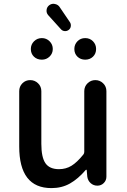

<svg xmlns="http://www.w3.org/2000/svg" viewBox="-20 -967 659 1000"><path d="M248 12.7Q80.1 12.7 80.1 -204.1V-492.2Q80.1 -516.6 96.7 -533.2Q113.3 -549.8 137.2 -549.8Q161.1 -549.8 178.2 -533.2Q195.3 -516.6 195.3 -492.2V-217.8Q195.3 -147.5 216.8 -116.7Q238.3 -85.9 287.1 -85.9Q323.2 -85.9 352.1 -103.5Q380.9 -121.1 414.1 -162.1Q418.9 -168 418.9 -175.8V-492.2Q418.9 -516.6 436 -533.2Q453.1 -549.8 476.6 -549.8Q500 -549.8 517.1 -533.2Q534.2 -516.6 534.2 -492.2V-46.9Q534.2 -27.3 520.5 -13.7Q506.8 0 487.3 0Q466.8 0 452.1 -13.2Q437.5 -26.4 434.6 -46.9L431.6 -81.1Q430.7 -83 429.2 -83Q427.7 -83 426.8 -82Q386.7 -35.2 344.2 -11.2Q301.8 12.7 248 12.7ZM336.9 -810.5Q327.1 -803.7 315.4 -805.2Q303.7 -806.6 295.9 -816.4L230.5 -888.7Q220.7 -900.4 222.7 -916Q224.6 -931.6 237.3 -940.4Q247.1 -947.3 258.8 -947.3Q261.7 -947.3 265.6 -946.3Q282.2 -943.4 291 -929.7L344.7 -850.6Q350.6 -840.8 348.6 -829.1Q346.7 -817.4 336.9 -810.5ZM198.2 -656.2Q172.9 -656.2 156.7 -671.9Q140.6 -687.5 140.6 -711.9Q140.6 -735.4 157.2 -752Q173.8 -768.6 198.2 -768.6Q221.7 -768.6 238.3 -752Q254.9 -735.4 254.9 -711.9Q254.9 -688.5 238.3 -672.4Q221.7 -656.2 198.2 -656.2ZM367.2 -711.9Q367.2 -735.4 383.3 -752Q399.4 -768.6 423.8 -768.6Q448.2 -768.6 464.4 -752Q480.5 -735.4 480.5 -711.9Q480.5 -687.5 464.4 -671.9Q448.2 -656.2 423.8 -656.2Q399.4 -656.2 383.3 -671.9Q367.2 -687.5 367.2 -711.9Z"/></svg>

Font: Gen Jyuu Gothic P Medium
Style: Regular
Weight: 500
Designer: [Source Han Sans]
Ryoko NISHIZUKA  (kana & ideographs); Paul D. Hunt (Latin, Greek & Cyrillic); Wenlong ZHANG  (bopomofo
Version: Version 1.002.20150607